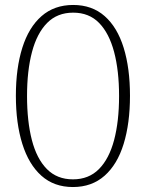

<svg xmlns="http://www.w3.org/2000/svg" viewBox="-20 -744 589 774"><path d="M274 10Q198 10 147 -35.5Q96 -81 70 -164Q44 -247 44 -358Q44 -469 70 -551.5Q96 -634 147.5 -679Q199 -724 275 -724Q351 -724 402 -679Q453 -634 478.5 -551.5Q504 -469 504 -358Q504 -247 478.5 -164Q453 -81 401.5 -35.5Q350 10 274 10ZM274 -21Q338 -21 379 -62.5Q420 -104 440 -179.5Q460 -255 460 -357Q460 -459 440 -534.5Q420 -610 379.5 -651.5Q339 -693 275 -693Q211 -693 170 -651.5Q129 -610 109 -534.5Q89 -459 89 -357Q89 -255 108.5 -179.5Q128 -104 169 -62.5Q210 -21 274 -21Z"/></svg>

Font: Noto Serif ExtraCondensed ExtraLight
Style: Regular
Weight: 200
Width: 2
Designer: Monotype Design Team
Foundry: Monotype Imaging Inc.
Version: Version 2.015